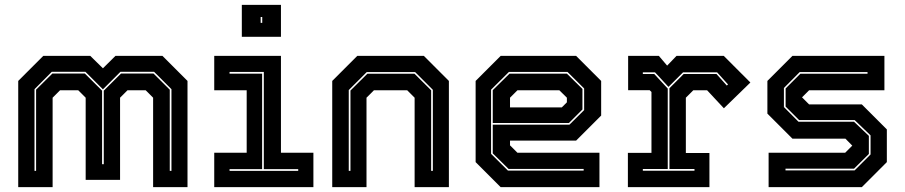

<svg xmlns="http://www.w3.org/2000/svg" viewBox="-20 -770 3724 790"><path d="M55 0V-437L158 -540H351.5L403.5 -489L455 -540H648.5L751.5 -437V0H610V-368L579.5 -398.5H504.5L474 -368V-30H332.5V-368L302 -398.5H227L196.5 -368V0ZM122 -67H128.5V-401L195.5 -467.5H329L400 -397V-94.5H407V-397L478 -467.5H611.5L678.5 -401V-67H685.5V-403L614 -474.5H475.5L403.5 -402.5L331.5 -474.5H193L122 -403Z M975 -618.5V-750H1136V-618.5ZM1052.5 -676H1059V-700H1052.5ZM861.5 0V-141.5H995V-398.5H861.5V-540H1136V-141.5H1269.5V0ZM924.5 -67H1207V-74H1065.5V-474H924.5V-467H1058.5V-74H924.5Z M1347 0V-437L1450 -540H1724L1827 -437V0H1686V-368L1655.5 -398.5H1518.5L1488 -368V0ZM1415 -67H1422V-397.5L1491.5 -466.5H1685.5L1754 -398.5V-67H1761V-400.5L1688 -473.5H1489L1415 -399.5Z M2350.5 -540 2453.5 -437V-294.5L2350.5 -191.5H2078.5V-172L2109 -141.5H2446.5V0H2040L1937 -103V-437L2040 -540ZM2312.5 -467 2376.5 -404V-319.5L2321 -264H2007.5V-399L2076.5 -467ZM2315 -474H2074L2000.5 -401V-137L2070 -68H2381.5V-75H2072.5L2007.5 -139V-257H2323L2383.5 -317V-406ZM2281.5 -398.5H2109L2078.5 -368V-328H2291.5L2312.5 -349V-368Z M2563.5 0V-141H2660.5V-391.5L2653 -399H2564.5V-540H2691L2725 -500L2763.5 -540H2958L3067.5 -430.5L2958.5 -324.5L2889.5 -398.5H2832.5L2802 -368V-140.5H2899V0ZM2625 -67.5H2837.5V-74.5H2734.5V-407L2793 -465.5H2928L2970.5 -418L2975.5 -422.5L2930.5 -472.5H2790.5L2730.5 -412.5L2675 -472.5H2625V-465.5H2672L2727.5 -405.5V-74.5H2625Z M3142.5 0V-141.5H3457.5L3488 -172V-169.5L3458.5 -199.5H3240.5L3137.5 -302.5V-437L3240.5 -540H3619V-398.5H3309L3278.5 -368V-371L3309 -340.5H3526L3629 -237.5V-103L3526 0ZM3212 -69H3496.5L3562 -134.5V-213L3496.5 -276H3268L3212.5 -331.5V-406L3273 -466.5H3549.5V-473.5H3270.5L3205.5 -408V-329.5L3265.5 -269H3494L3555 -211V-136.5L3494 -76H3212Z"/></svg>

Font: Tourney Thin ExtraBold
Style: Regular
Weight: 800
Version: Version 1.015